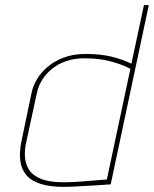

<svg xmlns="http://www.w3.org/2000/svg" viewBox="-20 -720 602 751"><path d="M413 1 562 -700H543L494 -471Q459 -488 415.5 -498.5Q372 -509 316 -509Q266 -509 228.5 -494.5Q191 -480 165 -457.5Q139 -435 124 -409Q109 -383 104 -359L64 -168Q55 -124 59.5 -90.5Q64 -57 83.5 -34.5Q103 -12 139.5 -0.5Q176 11 231 11Q242 11 264 10Q286 9 312 7.5Q338 6 361 4.5Q384 3 399 2Q414 1 413 1ZM490 -451 398 -18Q399 -18 386.5 -17Q374 -16 354 -14.5Q334 -13 311 -11Q288 -9 267 -8Q246 -7 231 -7Q173 -7 140 -20.5Q107 -34 93 -57Q79 -80 77.5 -107Q76 -134 82 -161L124 -355Q130 -384 145.5 -408.5Q161 -433 185 -452Q209 -471 240.5 -481.5Q272 -492 310 -492Q366 -492 410.5 -480.5Q455 -469 490 -451Z"/></svg>

Font: Advent Pro Thin
Style: Italic
Weight: 250
Italic angle: -12°
Version: Version 3.000